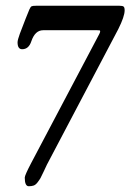

<svg xmlns="http://www.w3.org/2000/svg" viewBox="-20 -438 464 667"><path d="M395 -418Q406 -418 409.5 -415Q413 -412 413 -402Q413 -381 391 -337L143 134Q139 142 131.5 158.5Q124 175 120.5 181Q117 187 110.5 195.5Q104 204 97 206.5Q90 209 80 209Q66 209 66 179Q66 171 88 129L325 -320Q328 -326 328 -329Q328 -332 326 -332.5Q324 -333 317 -333H130Q102 -333 89 -295Q80 -267 57 -267Q41 -267 41 -291Q41 -299 49 -321Q57 -343 69 -373Q81 -403 82 -405Q86 -414 89.5 -416Q93 -418 105 -418Z"/></svg>

Font: EB Garamond 08
Style: Regular
Weight: 400
Version: Version 0.016 ; ttfautohint (v1.5)